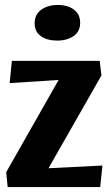

<svg xmlns="http://www.w3.org/2000/svg" viewBox="-20 -756 446 776"><path d="M394 -87 385 0H11L5 -60L217 -433L19 -420L28 -510H383L390 -451L176 -76ZM304 -664Q304 -629 278 -610.5Q252 -592 211 -592Q170 -592 145 -610Q120 -628 120 -662Q120 -697 146.5 -716.5Q173 -736 214 -736Q254 -736 279 -717Q304 -698 304 -664Z"/></svg>

Font: Sansita
Style: Bold
Weight: 700
Designer: Pablo Cosgaya
Foundry: Omnibus-Type
Version: Version 1.006